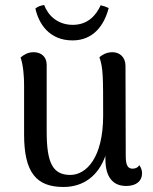

<svg xmlns="http://www.w3.org/2000/svg" viewBox="-20 -731 610 765"><path d="M269 -570C351 -570 395 -629 413 -699C403 -704 391 -708 381 -710C363 -670 330 -632 270 -632C211 -632 172 -668 156 -711C143 -709 132 -706 121 -697C134 -638 175 -570 269 -570ZM535 -73C528 -61 516 -59 508 -59C489 -59 481 -73 481 -110L480 -469C480 -503 457 -523 428 -523C402 -523 384 -510 376 -503C391 -461 391 -426 391 -271C391 -101 323 -34 260 -34C189 -34 166 -84 166 -207V-473C166 -505 144 -523 114 -523C90 -523 74 -512 62 -502C73 -470 76 -425 76 -391V-195C76 -42 126 14 233 14C313 14 372 -31 400 -110V-97C400 -25 430 10 483 10C523 10 546 -10 546 -40C546 -51 543 -62 535 -73Z"/></svg>

Font: Arima Koshi Medium
Style: Regular
Weight: 500
Designer: Joana Correia and Natanael Gama
Foundry: NDISCOVER
Version: Version 1.019;PS 001.019;hotconv 1.0.88;makeotf.lib2.5.64775